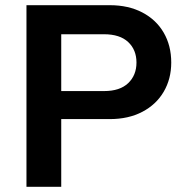

<svg xmlns="http://www.w3.org/2000/svg" viewBox="-20 -720 727 740"><path d="M82 0V-700H403Q475 -700 528.5 -672Q582 -644 611 -594Q640 -544 640 -479Q640 -416 611 -366.5Q582 -317 528.5 -289Q475 -261 403 -261H216V0ZM216 -369H381Q442 -369 474 -399.5Q506 -430 506 -479Q506 -528 474 -558Q442 -588 381 -588H216Z"/></svg>

Font: Red Hat Text SemiBold
Style: Regular
Weight: 600
Designer: Pentagram, MCKL
Foundry: MCKL
Version: Version 1.030